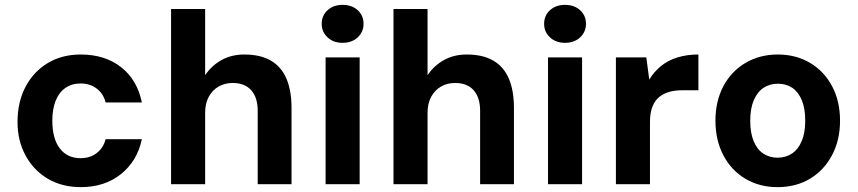

<svg xmlns="http://www.w3.org/2000/svg" viewBox="-20 -757 3524 789"><path d="M312 12Q235 12 176.5 -22.5Q118 -57 85 -118Q52 -179 52 -255Q52 -338 85 -400.5Q118 -463 176.5 -498Q235 -533 312 -533Q411 -533 477.5 -481Q544 -429 563 -336H414Q405 -372 377.5 -393Q350 -414 311 -414Q275 -414 248.5 -395.5Q222 -377 208.5 -342.5Q195 -308 195 -261Q195 -225 202.5 -196.5Q210 -168 225 -148Q240 -128 261.5 -117.5Q283 -107 311 -107Q338 -107 358.5 -116.5Q379 -126 393.5 -143.5Q408 -161 414 -185H563Q544 -95 477 -41.5Q410 12 312 12Z M683 0V-720H823V-448Q849 -487 890 -510Q931 -533 984 -533Q1050 -533 1093 -508Q1136 -483 1157 -434Q1178 -385 1178 -314V0H1039V-302Q1039 -356 1012.5 -386Q986 -416 936 -416Q904 -416 878.5 -401.5Q853 -387 838 -359.5Q823 -332 823 -293V0Z M1318 0V-521H1458V0ZM1388 -581Q1350 -581 1326 -603.5Q1302 -626 1302 -659Q1302 -693 1326 -715Q1350 -737 1388 -737Q1426 -737 1450 -715Q1474 -693 1474 -659Q1474 -626 1450 -603.5Q1426 -581 1388 -581Z M1597 0V-720H1737V-448Q1763 -487 1804 -510Q1845 -533 1898 -533Q1964 -533 2007 -508Q2050 -483 2071 -434Q2092 -385 2092 -314V0H1953V-302Q1953 -356 1926.5 -386Q1900 -416 1850 -416Q1818 -416 1792.5 -401.5Q1767 -387 1752 -359.5Q1737 -332 1737 -293V0Z M2232 0V-521H2372V0ZM2302 -581Q2264 -581 2240 -603.5Q2216 -626 2216 -659Q2216 -693 2240 -715Q2264 -737 2302 -737Q2340 -737 2364 -715Q2388 -693 2388 -659Q2388 -626 2364 -603.5Q2340 -581 2302 -581Z M2511 0V-521H2636L2648 -430Q2669 -464 2698 -487Q2727 -510 2765.5 -521.5Q2804 -533 2850 -533V-386H2781Q2754 -386 2730.5 -379.5Q2707 -373 2689 -358.5Q2671 -344 2661 -318.5Q2651 -293 2651 -256V0Z M3175 12Q3101 12 3043 -22.5Q2985 -57 2952.5 -119Q2920 -181 2920 -261Q2920 -341 2952.5 -402.5Q2985 -464 3043.5 -498.5Q3102 -533 3176 -533Q3251 -533 3309 -498.5Q3367 -464 3399.5 -402.5Q3432 -341 3432 -261Q3432 -181 3399 -119Q3366 -57 3308.5 -22.5Q3251 12 3175 12ZM3175 -109Q3209 -109 3234.5 -126Q3260 -143 3274.5 -177Q3289 -211 3289 -261Q3289 -311 3275 -345Q3261 -379 3236 -396Q3211 -413 3176 -413Q3143 -413 3117.5 -396Q3092 -379 3077.5 -345Q3063 -311 3063 -261Q3063 -211 3077 -177Q3091 -143 3116.5 -126Q3142 -109 3175 -109Z"/></svg>

Font: DM Sans 10pt ExtraBold
Style: Regular
Weight: 800
Version: Version 4.004;gftools[0.9.30]